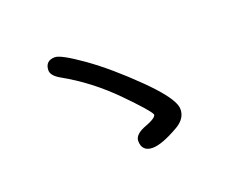

<svg xmlns="http://www.w3.org/2000/svg" viewBox="-94 -819 1189 937"><g transform="rotate(-20 500.0 -350.5)"><path d="M257.8 -640.1Q289.1 -640.1 394.8 -565.2Q500.5 -490.2 623.5 -369.1Q720.2 -273.4 741.7 -219.7Q747.6 -204.6 747.6 -192.4Q747.6 -143.6 695.8 -113.3Q605 -61 556.6 -61Q528.8 -61 514.6 -75.2Q500.5 -89.4 500.5 -116.2Q500.5 -151.4 562.5 -173.8Q599.1 -187.5 611.8 -200.2Q617.7 -206.1 617.7 -210.9L616.7 -213.9Q605.5 -238.8 502.9 -343.3Q387.2 -461.4 249.5 -538.1Q206.5 -562.5 206.5 -589.8Q206.5 -614.3 219.5 -627.2Q232.4 -640.1 257.8 -640.1Z"/></g></svg>

Font: YuPearl-Medium
Style: Medium
Weight: 500
Designer: Max Yao
Foundry: Max-Everyday
Version: Version 1.011; ttfautohint (v1.8.3)